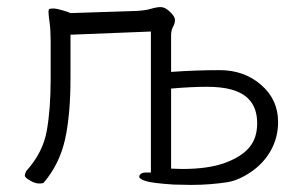

<svg xmlns="http://www.w3.org/2000/svg" viewBox="-20 -506 866 542"><path d="M179 -408V-286Q179 -181 163.5 -112Q148 -43 104 9Q102 12 90.5 12Q79 12 64.5 3.5Q50 -5 50 -10Q50 -15 54 -23Q101 -75 112 -136.5Q123 -198 123 -282V-390Q123 -421 120 -442.5Q117 -464 117 -470.5Q117 -477 118 -480Q121 -482 130 -482Q139 -482 156 -477Q173 -472 177 -470L178 -469L362 -475Q389 -476 405.5 -481Q422 -486 434 -486Q446 -486 460 -472.5Q474 -459 474 -450Q474 -440 468.5 -430.5Q463 -421 463 -406V-303Q532 -308 600.5 -308Q669 -308 717 -266.5Q765 -225 765 -162Q765 -118 745 -82Q725 -46 690.5 -22Q656 2 624 8Q573 16 520 16L470 15Q409 11 391 5Q373 -1 373 -7Q373 -12 378 -15.5Q383 -19 392 -19H406V-417ZM463 -30 494 -29Q568 -29 614.5 -46Q661 -63 683.5 -89.5Q706 -116 706 -158Q706 -233 634 -253Q606 -261 563.5 -261Q521 -261 463 -256Z"/></svg>

Font: Moon Stars Kai T Light
Style: Regular
Weight: 300
Designer: GuiWonder
Version: Version 1.101